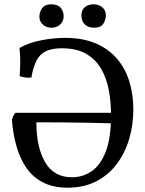

<svg xmlns="http://www.w3.org/2000/svg" viewBox="-20 -860 671 887"><path d="M293 7Q225 7 178 -17.5Q131 -42 101.5 -85Q72 -128 56 -185Q40 -242 35 -306Q40 -326 51 -339H506V-290Q444 -292 383.5 -293Q323 -294 263.5 -294.5Q204 -295 148 -295Q148 -180 188.5 -110.5Q229 -41 313 -41Q361 -41 402 -68Q443 -95 468 -158Q493 -221 493 -328Q493 -387 483 -442Q473 -497 448 -541Q423 -585 378.5 -611Q334 -637 266 -637Q218 -637 190 -622.5Q162 -608 147.5 -578Q133 -548 125 -502Q111 -500 97.5 -502Q84 -504 71 -508Q73 -539 73.5 -571.5Q74 -604 70 -638Q110 -662 168.5 -673.5Q227 -685 280 -685Q364 -685 423.5 -659Q483 -633 521.5 -587.5Q560 -542 578 -482Q596 -422 596 -355Q596 -284 577 -219Q558 -154 520 -103Q482 -52 425 -22.5Q368 7 293 7ZM415 -732Q386 -732 371 -748Q356 -764 356 -789Q356 -813 371.5 -826.5Q387 -840 412 -840Q437 -840 453 -826Q469 -812 469 -789Q469 -768 457 -750Q445 -732 415 -732ZM219 -732Q194 -732 178 -746.5Q162 -761 162 -783Q162 -805 175 -822.5Q188 -840 217 -840Q247 -840 260.5 -824Q274 -808 274 -785Q274 -762 258 -747Q242 -732 219 -732Z"/></svg>

Font: Vollkorn
Style: Regular
Weight: 400
Designer: Friedrich Althausen
Foundry: Friedrich Althausen
Version: Version 4.104